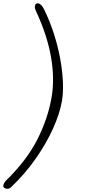

<svg xmlns="http://www.w3.org/2000/svg" viewBox="-72 -816 529 1170"><path d="M-49 326Q-54 319 -50.5 308Q-47 297 -36 285Q92 160 156 33Q220 -94 242 -221Q262 -335 239 -467.5Q216 -600 149 -745Q139 -765 140.5 -777.5Q142 -790 150 -794Q160 -799 172.5 -790.5Q185 -782 196 -760Q232 -687 257 -608.5Q282 -530 295.5 -454.5Q309 -379 311.5 -313Q314 -247 305 -198Q292 -124 252 -34.5Q212 55 147.5 148Q83 241 -4 324Q-15 335 -28 334.5Q-41 334 -49 326Z"/></svg>

Font: Edu QLD Beginner
Style: Regular
Weight: 400
Designer: Tina and Corey Anderson
Foundry: Google for Education
Version: Version 1.003